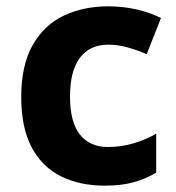

<svg xmlns="http://www.w3.org/2000/svg" viewBox="-20 -576 556 606"><path d="M311 10Q232 10 172.5 -19.5Q113 -49 80 -111Q47 -173 47 -270Q47 -370 83 -433.5Q119 -497 181 -526.5Q243 -556 322 -556Q369 -556 412 -546Q455 -536 488 -519L443 -405Q413 -418 382.5 -426.5Q352 -435 322 -435Q264 -435 232.5 -394Q201 -353 201 -271Q201 -190 232.5 -151Q264 -112 320 -112Q362 -112 401 -123.5Q440 -135 473 -154V-31Q441 -12 402.5 -1Q364 10 311 10Z"/></svg>

Font: Noto Sans Georgian Bold
Style: Regular
Weight: 700
Designer: Monotype Design Team, Akaki Razmadze
Foundry: Google LLC
Version: Version 2.005; ttfautohint (v1.8.4.7-5d5b)